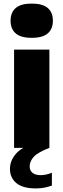

<svg xmlns="http://www.w3.org/2000/svg" viewBox="-20 -825 354 1071"><path d="M58.5 0V-548.5H255.5V0ZM157 -614Q96 -614 67.5 -638.8Q39 -663.5 39 -709.5Q39 -755.5 67.5 -780.2Q96 -805 157 -805Q218 -805 246.5 -780.2Q275 -755.5 275 -709.5Q275 -663.5 246.5 -638.8Q218 -614 157 -614ZM179 226Q107 226 71.2 196.2Q35.5 166.5 35.5 117Q35.5 69.5 71.8 29.5Q108 -10.5 205.5 -38L255.5 0Q191.5 24.5 168.5 49.5Q145.5 74.5 145.5 103.5Q145.5 125.5 161 138.8Q176.5 152 207.5 152Q221 152 236.8 148.8Q252.5 145.5 269.5 138.5V210Q250.5 217 229.2 221.5Q208 226 179 226Z"/></svg>

Font: Encode Sans SemiExpanded SemiExpanded ExtraBold
Style: Regular
Weight: 800
Width: 6
Designer: Multiple Designers
Foundry: Impallari Type
Version: Version 3.000; ttfautohint (v1.8.3) -l 8 -r 50 -G 200 -x 14 